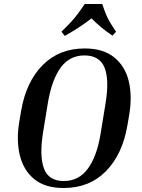

<svg xmlns="http://www.w3.org/2000/svg" viewBox="-20 -933 714 963"><path d="M628 -357 619 -304Q594 -158 511 -74Q428 10 299 10Q207 10 152.5 -34Q98 -78 79.5 -154Q61 -230 77 -324L86 -377Q111 -523 194 -606.5Q277 -690 405 -690Q497 -690 552 -646Q607 -602 625.5 -527Q644 -452 628 -357ZM509 -412Q529 -532 504.5 -593.5Q480 -655 403 -655Q330 -655 285.5 -595.5Q241 -536 221 -422L196 -269Q177 -151 200.5 -88Q224 -25 300 -25Q374 -25 419.5 -85.5Q465 -146 484 -259ZM544 -754Q513 -775 486.5 -797Q460 -819 439 -841Q411 -819 376 -796Q341 -773 305 -753L288 -774Q317 -802 335 -821.5Q353 -841 368.5 -861.5Q384 -882 405 -913H493Q503 -882 511.5 -861.5Q520 -841 531.5 -821.5Q543 -802 562 -774Z"/></svg>

Font: Inria Serif
Style: Bold Italic
Weight: 700
Italic angle: -10°
Designer: Black Foundry Team
Foundry: Black Foundry
Version: Version 1.000; ttfautohint (v1.8.3)